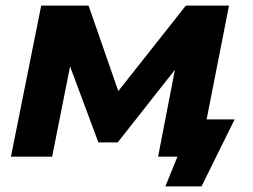

<svg xmlns="http://www.w3.org/2000/svg" viewBox="-20 -559 901 685"><path d="M127 -539H296L402 -234L643 -539H797L691 0H544L604 -310L400 -51H331L230 -322L166 0H19ZM570 106 613 0H544L574 -133H817L699 106Z"/></svg>

Font: Argentum Sans SemiBold
Style: Italic
Weight: 600
Italic angle: -11°
Designer: Julieta Ulanovsky (font), Cristiano Sobral (main changes and remaster)
Foundry: Julieta Ulanovsky (font), Cristiano Sobral (main changes and remaster)
Version: Version 2.007;June 15, 2022;FontCreator 14.0.0.2814 64-bit; 